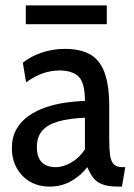

<svg xmlns="http://www.w3.org/2000/svg" viewBox="-20 -681 497 711"><path d="M163.5 10Q122 10 90.8 -8.5Q59.5 -27 41.8 -59Q24 -91 24 -132Q24 -173.5 41.2 -203.2Q58.5 -233 87.2 -252.8Q116 -272.5 151.5 -284.2Q187 -296 224.2 -301.2Q261.5 -306.5 294.5 -307Q294.5 -374.5 271.2 -397.2Q248 -420 200 -420Q171.5 -420 141.5 -410.5Q111.5 -401 76.5 -376L64.5 -449Q95 -473 135.5 -486.5Q176 -500 220.5 -500Q277.5 -500 313.8 -479.5Q350 -459 367.2 -412Q384.5 -365 384.5 -286.5V-165Q384.5 -130 387.5 -107.2Q390.5 -84.5 401 -73.2Q411.5 -62 434 -62H444L431.5 10H418Q380.5 10 358.8 1.5Q337 -7 325 -23Q313 -39 303.5 -62Q278.5 -30 243 -10Q207.5 10 163.5 10ZM185.5 -62Q215.5 -62 245.2 -80Q275 -98 294.5 -128V-245Q234.5 -242.5 195 -231Q155.5 -219.5 136 -196.5Q116.5 -173.5 116.5 -137Q116.5 -97.5 135.2 -79.8Q154 -62 185.5 -62ZM75.5 -591.5V-661H375.5V-591.5Z"/></svg>

Font: Cabin
Style: Regular
Weight: 400
Width: 4
Designer: Pablo Impallari
Foundry: Pablo Impallari. http://www.impallari.com Igino Marini. http://www.ikern.com
Version: Version 3.001